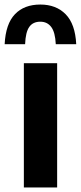

<svg xmlns="http://www.w3.org/2000/svg" viewBox="-56 -825 355 845"><path d="M49 0V-547H195.5V0ZM121.5 -805Q191 -805 233 -762.2Q275 -719.5 279.5 -630.5H189.5Q187 -683 169.5 -706.2Q152 -729.5 121.5 -729.5Q89 -729.5 72.8 -706.5Q56.5 -683.5 54.5 -630.5H-35.5Q-31 -720 9.8 -762.5Q50.5 -805 121.5 -805Z"/></svg>

Font: Encode Sans Condensed
Style: Bold
Weight: 700
Width: 3
Designer: Multiple Designers
Foundry: Impallari Type
Version: Version 2.000